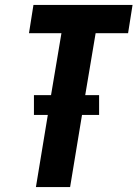

<svg xmlns="http://www.w3.org/2000/svg" viewBox="-20 -755 555 775"><path d="M125 0 173 -291H117V-371H186L228 -621H97L115 -735H515L497 -621H366L324 -371H380V-291H311L263 0Z"/></svg>

Font: Iosevka Heavy
Style: Italic
Weight: 900
Italic angle: -9°
Monospace: yes
Designer: Belleve Invis
Foundry: Belleve Invis
Version: Version 32.5.0; ttfautohint (v1.8.4)